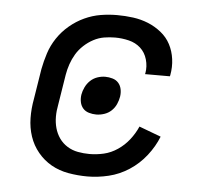

<svg xmlns="http://www.w3.org/2000/svg" viewBox="-44 -575 688 630"><g transform="rotate(5 300.0 -260.0)"><path d="M266 8Q234 8 203 2.5Q172 -3 146.5 -17.5Q121 -32 102 -55Q83 -78 73.5 -106.5Q64 -135 63.5 -166.5Q63 -198 69 -230L85 -330Q90 -356 98.5 -382.5Q107 -409 123 -433Q139 -457 161.5 -476Q184 -495 210 -507Q236 -519 263 -523.5Q290 -528 317 -528Q344 -528 370 -524.5Q396 -521 419.5 -511.5Q443 -502 463 -486Q483 -470 494.5 -448Q506 -426 509.5 -400Q513 -374 508 -347L507 -343H425L426 -346Q430 -369 423.5 -391.5Q417 -414 401 -428.5Q385 -443 362.5 -448.5Q340 -454 317 -454Q299 -454 281 -451Q263 -448 246 -439Q229 -430 214.5 -416.5Q200 -403 190.5 -387Q181 -371 175 -353.5Q169 -336 166 -318L150 -218Q146 -198 146 -178.5Q146 -159 151 -141Q156 -123 166.5 -108Q177 -93 193 -83Q209 -73 228 -69.5Q247 -66 266 -66Q290 -66 313.5 -71.5Q337 -77 358.5 -91.5Q380 -106 396 -126.5Q412 -147 422 -170L494 -143Q481 -110 457.5 -80Q434 -50 402.5 -29.5Q371 -9 335.5 -0.5Q300 8 266 8ZM277 -197Q265 -197 253 -200.5Q241 -204 233.5 -212.5Q226 -221 223.5 -233Q221 -245 223 -258Q225 -270 231 -282.5Q237 -295 247 -304.5Q257 -314 270 -318.5Q283 -323 296 -323Q308 -323 320 -319.5Q332 -316 339.5 -307.5Q347 -299 349.5 -287Q352 -275 350 -262Q348 -250 342.5 -237.5Q337 -225 327 -215.5Q317 -206 303.5 -201.5Q290 -197 277 -197Z"/></g></svg>

Font: Iosevka Etoile
Style: Italic
Weight: 400
Italic angle: -9°
Designer: Belleve Invis
Foundry: Belleve Invis
Version: Version 22.1.2; ttfautohint (v1.8.4)